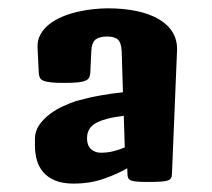

<svg xmlns="http://www.w3.org/2000/svg" viewBox="-20 -767 507 459"><path d="M155.8 -328.1Q129.9 -328.1 112.1 -335.4Q94.2 -342.8 83.5 -355.2Q72.8 -367.7 68.1 -384.3Q63.5 -400.9 63.5 -418.9V-434.6Q63.5 -453.6 74 -468.5Q84.5 -483.4 99.6 -494.6Q114.7 -505.9 131.6 -513.4Q148.4 -521 161.6 -525.4Q191.4 -533.7 220 -538.8Q248.5 -543.9 273.9 -546.4L271 -643.1Q270 -664.6 262.2 -672.1Q254.4 -679.7 235.8 -679.7Q218.8 -679.7 209 -672.9Q199.2 -666 198.2 -643.6L195.8 -592.3Q195.3 -585.9 193.1 -581.5Q190.9 -577.1 184.3 -574.2Q177.7 -571.3 165.8 -570.1Q153.8 -568.8 133.8 -568.8Q114.3 -568.8 102.3 -570.1Q90.3 -571.3 84 -574Q77.6 -576.7 75.4 -581.1Q73.2 -585.4 72.8 -591.8L69.8 -652.3Q68.8 -670.4 76.7 -684.6Q84.5 -698.7 97.9 -709.2Q111.3 -719.7 128.9 -727.1Q146.5 -734.4 165.5 -738.8Q184.6 -743.2 203.4 -745.1Q222.2 -747.1 237.8 -747.1Q275.9 -747.1 306.9 -740.5Q337.9 -733.9 359.6 -721.2Q381.3 -708.5 392.6 -689.9Q403.8 -671.4 403.3 -647.9L391.1 -351.6Q391.1 -345.2 388.9 -341.3Q386.7 -337.4 380.9 -335.4Q375 -333.5 363.8 -332.8Q352.5 -332 334.5 -332Q318.4 -332 308.6 -332.8Q298.8 -333.5 293.7 -335.4Q288.6 -337.4 286.6 -341.3Q284.7 -345.2 284.7 -351.6L284.2 -364.7Q260.7 -351.1 228 -339.6Q195.3 -328.1 155.8 -328.1ZM221.2 -401.9Q236.8 -401.9 251.2 -405.5Q265.6 -409.2 278.3 -414.6L275.9 -490.2Q266.1 -488.8 255.4 -487.1Q244.6 -485.4 235.8 -482.9Q209.5 -476.1 198.7 -464.8Q188 -453.6 188 -436.5Q188 -419.4 197.5 -410.6Q207 -401.9 221.2 -401.9Z"/></svg>

Font: Denk One
Style: Regular
Weight: 400
Designer: Irina Smirnova
Foundry: Irina Smirnova
Version: Version 1.002